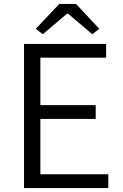

<svg xmlns="http://www.w3.org/2000/svg" viewBox="-20 -955 624 975"><path d="M102 0V-732H519V-662H185V-421H466V-351H185V-70H530V0ZM197 -781 162 -809 281 -935H366L484 -809L449 -781L325 -886H321Z"/></svg>

Font: Source Han Sans SC Normal
Style: Regular
Weight: 350
Designer: Ryoko NISHIZUKA 西塚涼子 (kana, bopomofo & ideographs); Paul D. Hunt (Latin, Greek & Cyrillic); Sandoll Communications 산돌커뮤니
Foundry: Adobe
Version: Version 2.004;hotconv 1.0.118;makeotfexe 2.5.65603